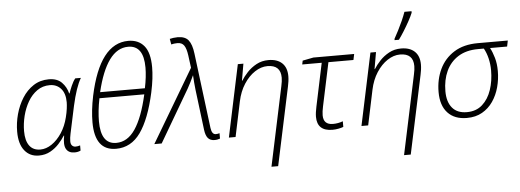

<svg xmlns="http://www.w3.org/2000/svg" viewBox="-60 -988 3813 1408"><g transform="rotate(-5 1846.0 -283.5)"><path d="M193.8 9.8Q127.9 9.8 88.9 -38.8Q49.8 -87.4 49.8 -178.2Q49.8 -242.2 67.1 -306.2Q84.5 -370.1 117.9 -423.3Q151.4 -476.6 200.7 -508.8Q250 -541 314 -541Q375.5 -541 409.2 -506.6Q442.9 -472.2 454.1 -424.8H457.5Q464.4 -446.8 478.3 -479Q492.2 -511.2 508.3 -530.8H549.8Q511.7 -466.8 481.4 -330.6L438.5 -129.9Q431.6 -98.6 431.6 -74.7Q431.6 -52.7 441.9 -42.5Q452.1 -32.2 467.3 -32.2Q483.9 -32.2 501 -38.1V0Q482.9 9.8 456.1 9.8Q413.1 9.8 395 -21.2Q377 -52.2 390.6 -120.1H387.7Q370.1 -91.8 343 -61.8Q315.9 -31.7 278.8 -11Q241.7 9.8 193.8 9.8ZM208.5 -33.2Q251 -33.2 292.5 -61.3Q334 -89.4 366.5 -138.7Q398.9 -188 414.6 -252Q423.3 -286.1 427 -314.9Q430.7 -343.8 430.7 -361.8Q430.7 -427.7 399.2 -462.6Q367.7 -497.6 317.4 -497.6Q264.6 -497.6 224.1 -469Q183.6 -440.4 156.2 -393.3Q128.9 -346.2 114.7 -289.8Q100.6 -233.4 100.6 -177.7Q100.6 -107.9 127.9 -70.6Q155.3 -33.2 208.5 -33.2Z M762.2 9.8Q606 9.8 606 -198.7Q606 -240.7 611.3 -289.6Q616.7 -338.4 627.9 -392.1Q708.5 -771 919.4 -771Q993.7 -771 1035.4 -720.9Q1077.1 -670.9 1077.1 -563Q1077.1 -525.9 1071.8 -479.5Q1066.4 -433.1 1054.7 -379.4Q1012.2 -186 942.4 -88.1Q872.6 9.8 762.2 9.8ZM681.2 -414.1H1010.7Q1019.5 -456.1 1023.9 -494.6Q1028.3 -533.2 1028.3 -565.4Q1028.3 -728 914.6 -728Q834 -728 775.9 -648.4Q717.8 -568.8 681.2 -414.1ZM767.1 -33.2Q850.1 -33.2 907.2 -117.7Q964.4 -202.1 1002.4 -370.1H672.4Q662.6 -322.3 658.2 -279.8Q653.8 -237.3 653.8 -201.7Q653.8 -33.2 767.1 -33.2Z M1487.8 8.8Q1455.6 8.8 1438.7 -10.7Q1421.9 -30.3 1416.5 -72.3L1379.4 -372.1Q1377 -396.5 1374.3 -423.6Q1371.6 -450.7 1370.6 -478.5Q1358.4 -452.1 1346.9 -429Q1335.4 -405.8 1323.2 -384.3L1098.1 0H1043.9L1360.8 -534.2L1348.6 -627Q1341.8 -677.2 1325.9 -700.2Q1310.1 -723.1 1276.9 -723.1Q1264.2 -723.1 1252.4 -721.4Q1240.7 -719.7 1231.4 -717.3L1224.1 -758.8Q1234.9 -761.7 1250.7 -763.9Q1266.6 -766.1 1281.7 -766.1Q1336.9 -766.1 1361.8 -735.1Q1386.7 -704.1 1395 -635.7L1464.4 -82.5Q1470.7 -33.7 1499.5 -33.7Q1514.2 -33.7 1527.3 -38.1V1.5Q1520 4.4 1509.5 6.6Q1499 8.8 1487.8 8.8Z M1885.3 240.2 2008.8 -341.8Q2017.1 -378.4 2017.1 -404.3Q2017.1 -497.6 1919.9 -497.6Q1872.6 -497.6 1826.9 -467.5Q1781.2 -437.5 1746.3 -383.5Q1711.4 -329.6 1696.3 -257.8L1642.1 0H1592.8L1705.1 -530.8H1746.1L1724.6 -407.2H1727.5Q1745.1 -436 1773.9 -467Q1802.7 -498 1842.3 -519.5Q1881.8 -541 1931.2 -541Q1995.1 -541 2030.8 -507.6Q2066.4 -474.1 2066.4 -410.6Q2066.4 -392.6 2063.7 -373Q2061 -353.5 2057.1 -335.9L1934.6 240.2Z M2355.5 9.3Q2242.2 9.3 2242.2 -96.2Q2242.2 -111.8 2244.9 -131.1Q2247.6 -150.4 2252 -170.4L2318.8 -487.3H2175.3L2181.2 -515.1L2261.2 -530.8H2561.5L2552.2 -487.3H2368.2L2300.8 -169.4Q2292 -129.4 2292 -103Q2292 -33.2 2362.3 -33.2Q2400.4 -33.2 2435.5 -46.4V-4.9Q2421.9 0.5 2399.7 4.9Q2377.4 9.3 2355.5 9.3Z M2861.3 240.2 2984.9 -341.8Q2993.2 -378.4 2993.2 -404.3Q2993.2 -497.6 2896 -497.6Q2848.6 -497.6 2803 -467.5Q2757.3 -437.5 2722.4 -383.5Q2687.5 -329.6 2672.4 -257.8L2618.2 0H2568.8L2681.2 -530.8H2722.2L2700.7 -407.2H2703.6Q2721.2 -436 2750 -467Q2778.8 -498 2818.4 -519.5Q2857.9 -541 2907.2 -541Q2971.2 -541 3006.8 -507.6Q3042.5 -474.1 3042.5 -410.6Q3042.5 -392.6 3039.8 -373Q3037.1 -353.5 3033.2 -335.9L2910.6 240.2ZM2865.7 -606V-615.2Q2879.9 -640.6 2897 -673.8Q2914.1 -707 2929.7 -741.9Q2945.3 -776.9 2955.6 -806.6H3007.8V-795.4Q2997.1 -769 2978.3 -734.9Q2959.5 -700.7 2938 -666.3Q2916.5 -631.8 2897.5 -606Z M3344.7 8.8Q3253.9 8.8 3203.9 -45.2Q3153.8 -99.1 3153.8 -198.2Q3153.8 -291 3189.7 -366.5Q3225.6 -441.9 3296.4 -486.3Q3367.2 -530.8 3471.7 -530.8H3692.4L3683.6 -487.3H3558.1Q3575.2 -455.1 3587.6 -412.1Q3600.1 -369.1 3600.1 -314.5Q3600.1 -253.9 3584.5 -196Q3568.8 -138.2 3537.1 -92Q3505.4 -45.9 3457.5 -18.6Q3409.7 8.8 3344.7 8.8ZM3348.1 -33.7Q3417 -33.7 3462.2 -74.2Q3507.3 -114.7 3529.3 -180.7Q3551.3 -246.6 3551.3 -323.2Q3551.3 -369.6 3541 -412.1Q3530.8 -454.6 3512.2 -487.3H3469.7Q3382.8 -487.3 3323.5 -450.2Q3264.2 -413.1 3234.1 -348.1Q3204.1 -283.2 3204.1 -199.7Q3204.1 -121.1 3241 -77.4Q3277.8 -33.7 3348.1 -33.7Z"/></g></svg>

Font: Open Sans Light
Style: Italic
Weight: 300
Italic angle: -12°
Designer: Monotype Design Team
Foundry: Monotype Imaging Inc.
Version: Version 3.003; ttfautohint (v1.8.4)